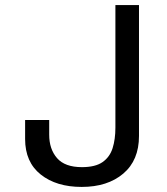

<svg xmlns="http://www.w3.org/2000/svg" viewBox="-20 -719 658 757"><path d="M435 -216V-699H528V-183Q528 -87 466 -34.5Q404 18 302 18Q202 18 140.5 -31Q79 -80 79 -171V-246H174V-188Q174 -131 205 -95.5Q236 -60 303 -60Q356 -60 384.5 -80Q413 -100 424 -135Q435 -170 435 -216Z"/></svg>

Font: Fragment Mono SC
Style: Regular
Weight: 400
Monospace: yes
Designer: Wei Huang based on Nimbus Sans by URW Studio, based on Helvetica by Max Miedinger.
Foundry: Wei Huang
Version: Version 1.012; ttfautohint (v1.8.4.7-5d5b)